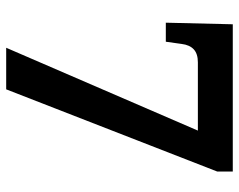

<svg xmlns="http://www.w3.org/2000/svg" viewBox="-94 -660 754 605"><g transform="rotate(90 282.5 -357.0)"><path d="M130 0 391 -604H176Q149 -604 135 -591Q121 -578 118 -553L111 -503H51L56 -714H520V-665L261 0Z"/></g></svg>

Font: Noto Serif Khmer
Style: Bold
Weight: 700
Version: Version 2.003